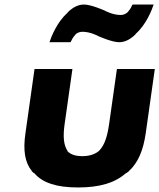

<svg xmlns="http://www.w3.org/2000/svg" viewBox="-20 -804 702 846"><path d="M92 -216C81 -141 90 -89 119 -52L120 -54L119 -51L122 -48L128 -42H129L131 -41C168 2 229 22 324 22C419 22 486 2 535 -41L537 -42H538L546 -48L548 -50L549 -54L548 -50C588 -87 611 -140 622 -216L662 -499L661 -500H496L495 -499L461 -259C453 -204 442 -166 417 -140L415 -138C396 -123 372 -116 343 -116C314 -116 293 -122 277 -138V-140C260 -166 257 -204 265 -259L299 -499L298 -500H133L132 -499ZM569 -645 578 -654V-655C624 -695 650 -762 657 -784H565L562 -781C560 -776 555 -764 543 -751L542 -750L540 -748C532 -742 523 -738 512 -738C477 -738 446 -755 440 -758C435 -760 381 -784 350 -784C326 -784 305 -773 286 -757L277 -748V-747C231 -707 205 -640 198 -618H290L292 -620C295 -626 300 -638 312 -651L313 -652L314 -654C322 -660 332 -664 343 -664C378 -664 409 -647 415 -644C420 -642 474 -618 505 -618C529 -618 550 -629 569 -645ZM120 -49H119L120 -57V-56ZM123 -53H122ZM546 -53H545ZM549 -49H548L549 -55ZM570 -646 569 -645ZM285 -756 286 -757Z"/></svg>

Font: Hussar Woodtype
Style: SeBdObl
Weight: 900
Foundry: Cannot Into Space Fonts
Version: Version 1.07